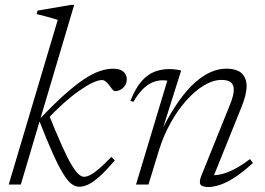

<svg xmlns="http://www.w3.org/2000/svg" viewBox="-20 -740 1063 770"><path d="M277.5 -720.5 63.5 0H15L211.5 -660Q202.5 -663.5 188 -667.5Q173.5 -671.5 157.5 -675.8Q141.5 -680 127 -683.5L130.5 -697.5L265 -720.5ZM137 -257 138.5 -262Q193 -319.5 236.2 -358.2Q279.5 -397 314.2 -420.5Q349 -444 378.2 -454.2Q407.5 -464.5 434 -464.5Q461 -464.5 474.8 -452.5Q488.5 -440.5 488.5 -423Q488.5 -408 481.2 -397Q474 -386 463.2 -380.2Q452.5 -374.5 441.5 -374.5Q436.5 -374.5 430.8 -381.2Q425 -388 418 -398Q411 -407.5 403.8 -413.2Q396.5 -419 389 -419Q374 -419 350.8 -408Q327.5 -397 297.8 -376.2Q268 -355.5 234.8 -325.8Q201.5 -296 167 -259L174.5 -283.5Q205.5 -206.5 227.8 -157Q250 -107.5 266.2 -80.2Q282.5 -53 294.5 -42Q306.5 -31 317 -31Q328 -31 342.5 -38.5Q357 -46 377.5 -63.5Q398 -81 426.5 -110.5L440.5 -97Q404.5 -54.5 378.8 -31.8Q353 -9 333.8 0Q314.5 9 297.5 9Q282 9 266.8 -2.5Q251.5 -14 233.5 -43Q215.5 -72 192 -124Q168.5 -176 137 -257Z M515 -331.5 503 -336Q523.5 -386.5 547.5 -414Q571.5 -441.5 599.5 -452.2Q627.5 -463 659.5 -463Q668 -463 676.2 -462.2Q684.5 -461.5 692.5 -460.2Q700.5 -459 706.5 -457L634 -227.5H633.5Q665.5 -290 697.5 -335Q729.5 -380 761.5 -408.5Q793.5 -437 824.8 -450.8Q856 -464.5 886.5 -464.5Q930.5 -464.5 949.8 -445.5Q969 -426.5 969 -394.5Q969 -377 963.5 -355.2Q958 -333.5 947 -307L831.5 -20.5L823.5 -37.5Q842 -36 864.8 -40.8Q887.5 -45.5 916.8 -60Q946 -74.5 982.5 -102L994.5 -86.5Q954 -49.5 921 -28.2Q888 -7 861.8 1.5Q835.5 10 815.5 10Q790 10 783.8 -0.5Q777.5 -11 788 -36.5L902 -319.5Q910 -339 913.8 -354Q917.5 -369 917.5 -380Q917.5 -400 905.8 -409.8Q894 -419.5 868.5 -419.5Q834.5 -419.5 798 -397.5Q761.5 -375.5 727 -336.8Q692.5 -298 664.2 -247.2Q636 -196.5 618 -139L575.5 0H525.5L651 -416.5Q648 -417 643.5 -417.5Q639 -418 633 -418Q610 -418 589.5 -408.8Q569 -399.5 550.5 -380.2Q532 -361 515 -331.5Z"/></svg>

Font: Newsreader Light
Style: Italic
Weight: 300
Italic angle: -17°
Designer: Hugues Gentile
Foundry: Production Type
Version: Version 1.003